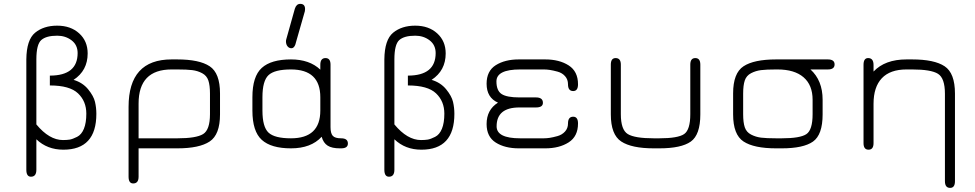

<svg xmlns="http://www.w3.org/2000/svg" viewBox="-20 -751 4937 972"><path d="M164.1 -45.9V108.4Q164.1 143.6 136.7 143.6Q113.3 143.6 113.3 108.4V-450.2Q114.3 -549.8 157.7 -585.4Q201.2 -621.1 269.5 -621.1Q337.9 -621.1 380.9 -582Q423.8 -543 423.8 -480.5Q423.8 -393.6 352.5 -346.7Q398.4 -333 426.3 -298.8Q454.1 -264.6 460.9 -235.4Q467.8 -206.1 467.8 -174.8Q467.8 6.8 300.8 6.8Q218.8 6.8 164.1 -45.9ZM164.1 -450.2V-121.1Q229.5 -42 298.8 -42Q319.3 -42 333.5 -44.4Q347.7 -46.9 370.1 -58.1Q392.6 -69.3 404.8 -99.1Q417 -128.9 417 -175.8Q417 -238.3 375 -278.3Q333 -318.4 232.4 -318.4V-368.2Q373 -368.2 373 -482.4Q373 -523.4 342.3 -546.9Q311.5 -570.3 269.5 -570.3Q213.9 -570.3 189 -548.3Q164.1 -526.4 164.1 -450.2Z M1043 -277.3Q1043 -319.3 1034.7 -343.8Q1026.4 -368.2 1003.4 -380.4Q980.5 -392.6 953.6 -396Q926.8 -399.4 877 -399.4H848.6Q681.6 -399.4 681.6 -226.6V-50.8H877.9Q973.6 -50.8 1008.3 -72.3Q1043 -93.8 1043 -172.9ZM848.6 -450.2H877Q989.3 -450.2 1041.5 -415.5Q1093.8 -380.9 1093.8 -278.3V-171.9Q1093.8 -69.3 1041.5 -34.7Q989.3 0 877.9 0H681.6V143.6Q681.6 177.7 654.3 177.7Q630.9 177.7 630.9 143.6V-210Q630.9 -450.2 848.6 -450.2Z M1707 0H1700.2Q1660.2 0 1638.7 -13.7Q1617.2 -27.3 1608.4 -58.6Q1554.7 0 1453.1 0Q1352.5 0 1305.2 -43Q1257.8 -85.9 1257.8 -191.4V-258.8Q1257.8 -364.3 1305.2 -407.2Q1352.5 -450.2 1453.1 -450.2Q1546.9 -450.2 1601.6 -398.4V-422.9Q1601.6 -457 1627.9 -457Q1653.3 -457 1653.3 -423.8V-107.4Q1653.3 -76.2 1664.6 -63.5Q1675.8 -50.8 1707 -50.8Q1741.2 -50.8 1741.2 -24.4Q1741.2 0 1707 0ZM1453.1 -399.4Q1370.1 -399.4 1339.4 -370.6Q1308.6 -341.8 1308.6 -258.8V-191.4Q1308.6 -108.4 1339.4 -79.6Q1370.1 -50.8 1453.1 -50.8Q1601.6 -50.8 1601.6 -191.4V-258.8Q1601.6 -399.4 1453.1 -399.4ZM1500 -731.4Q1524.4 -731.4 1524.4 -705.1Q1524.4 -698.2 1523.4 -694.3L1479.5 -541Q1472.7 -506.8 1455.1 -506.8Q1443.4 -506.8 1435.5 -516.6Q1427.7 -526.4 1427.7 -542Q1427.7 -547.9 1429.7 -553.7L1472.7 -707Q1480.5 -731.4 1500 -731.4Z M1976.6 -45.9V108.4Q1976.6 143.6 1949.2 143.6Q1925.8 143.6 1925.8 108.4V-450.2Q1926.8 -549.8 1970.2 -585.4Q2013.7 -621.1 2082 -621.1Q2150.4 -621.1 2193.4 -582Q2236.3 -543 2236.3 -480.5Q2236.3 -393.6 2165 -346.7Q2210.9 -333 2238.8 -298.8Q2266.6 -264.6 2273.4 -235.4Q2280.3 -206.1 2280.3 -174.8Q2280.3 6.8 2113.3 6.8Q2031.2 6.8 1976.6 -45.9ZM1976.6 -450.2V-121.1Q2042 -42 2111.3 -42Q2131.8 -42 2146 -44.4Q2160.2 -46.9 2182.6 -58.1Q2205.1 -69.3 2217.3 -99.1Q2229.5 -128.9 2229.5 -175.8Q2229.5 -238.3 2187.5 -278.3Q2145.5 -318.4 2044.9 -318.4V-368.2Q2185.5 -368.2 2185.5 -482.4Q2185.5 -523.4 2154.8 -546.9Q2124 -570.3 2082 -570.3Q2026.4 -570.3 2001.5 -548.3Q1976.6 -526.4 1976.6 -450.2Z M2693.4 -207H2609.4Q2494.1 -207 2494.1 -111.3Q2494.1 -50.8 2613.3 -50.8H2733.4Q2747.1 -50.8 2763.2 -53.2Q2779.3 -55.7 2802.2 -62Q2825.2 -68.4 2840.3 -85Q2855.5 -101.6 2855.5 -126Q2855.5 -160.2 2881.8 -160.2Q2906.2 -160.2 2906.2 -126Q2906.2 -60.5 2858.9 -30.3Q2811.5 0 2740.2 0H2606.4Q2536.1 0 2489.7 -29.3Q2443.4 -58.6 2443.4 -123Q2443.4 -195.3 2501 -231.4Q2443.4 -256.8 2443.4 -327.1Q2443.4 -391.6 2489.7 -420.9Q2536.1 -450.2 2606.4 -450.2H2740.2Q2811.5 -450.2 2858.9 -419.9Q2906.2 -389.6 2906.2 -324.2Q2906.2 -290 2881.8 -290Q2855.5 -290 2855.5 -324.2Q2855.5 -348.6 2840.8 -365.2Q2826.2 -381.8 2803.2 -388.2Q2780.3 -394.5 2763.7 -397Q2747.1 -399.4 2733.4 -399.4H2613.3Q2493.2 -399.4 2493.2 -338.9Q2493.2 -292 2519.5 -274.9Q2545.9 -257.8 2609.4 -257.8H2693.4Q2728.5 -257.8 2728.5 -230.5Q2728.5 -207 2693.4 -207Z M3317.4 0H3290Q3177.7 0 3125 -34.7Q3072.3 -69.3 3072.3 -171.9V-423.8Q3072.3 -457 3096.7 -457Q3123 -457 3123 -423.8V-172.9Q3123 -93.8 3158.2 -72.3Q3193.4 -50.8 3290 -50.8H3317.4Q3412.1 -50.8 3443.4 -72.3Q3474.6 -93.8 3474.6 -172.9V-423.8Q3474.6 -457 3500 -457Q3525.4 -457 3525.4 -423.8V-171.9Q3525.4 -68.4 3477.1 -34.2Q3428.7 0 3317.4 0Z M4170.9 -450.2Q4205.1 -450.2 4205.1 -424.8Q4205.1 -399.4 4170.9 -399.4H4083Q4144.5 -343.8 4144.5 -246.1V-171.9Q4144.5 -68.4 4095.7 -34.2Q4046.9 0 3937.5 0H3909.2Q3796.9 0 3744.1 -34.7Q3691.4 -69.3 3691.4 -171.9V-278.3Q3691.4 -380.9 3744.1 -415.5Q3796.9 -450.2 3909.2 -450.2ZM3909.2 -399.4Q3859.4 -399.4 3832.5 -396Q3805.7 -392.6 3782.2 -380.4Q3758.8 -368.2 3750.5 -343.8Q3742.2 -319.3 3742.2 -277.3V-172.9Q3742.2 -130.9 3750.5 -106.4Q3758.8 -82 3782.2 -69.8Q3805.7 -57.6 3832.5 -54.2Q3859.4 -50.8 3909.2 -50.8H3937.5Q4030.3 -50.8 4062 -71.8Q4093.8 -92.8 4093.8 -172.9V-246.1Q4093.8 -320.3 4047.9 -359.9Q4002 -399.4 3916 -399.4Z M4569.3 -399.4Q4486.3 -399.4 4444.3 -355Q4402.3 -310.5 4402.3 -225.6V-26.4Q4402.3 6.8 4377 6.8Q4351.6 6.8 4351.6 -26.4V-422.9Q4351.6 -457 4375 -457Q4402.3 -457 4402.3 -421.9V-388.7Q4460 -450.2 4569.3 -450.2H4597.7Q4710 -450.2 4762.2 -415.5Q4814.5 -380.9 4814.5 -277.3V166Q4814.5 200.2 4790 200.2Q4763.7 200.2 4763.7 166V-276.4Q4763.7 -355.5 4728.5 -377.4Q4693.4 -399.4 4597.7 -399.4Z"/></svg>

Font: Jura
Style: Book
Weight: 400
Version: Version 2.3